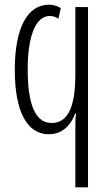

<svg xmlns="http://www.w3.org/2000/svg" viewBox="-20 -562 461 818"><path d="M189 -542C95 -542 43 -440 43 -265C43 -85 96 10 188 10C239 10 279 -21 300 -78H304C301 -58 301 -36 301 -13V236H355V-532H301V-244C301 -104 268 -38 200 -38C130 -38 98 -118 98 -267C98 -408 132 -494 192 -494C208 -494 221 -488 229 -482L239 -527C229 -534 212 -542 189 -542Z"/></svg>

Font: Noto Sans Display Condensed Light
Style: Regular
Weight: 300
Width: 3
Designer: Monotype Design Team
Foundry: Monotype Imaging Inc.
Version: Version 1.900